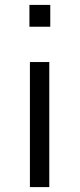

<svg xmlns="http://www.w3.org/2000/svg" viewBox="-20 -763 325 783"><path d="M100 -654V-743H185V-654ZM102 0V-510H181V0Z"/></svg>

Font: Saira Expanded
Style: Regular
Weight: 400
Width: 7
Designer: Hector Gatti with collaboration of the Omnibus-Type team
Foundry: Omnibus-Type
Version: Version 1.100; ttfautohint (v1.8.3)